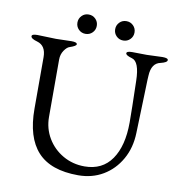

<svg xmlns="http://www.w3.org/2000/svg" viewBox="-88 -882 915 977"><g transform="rotate(10 369.0 -393.5)"><path d="M452 -787Q466 -801 487 -801Q508 -801 522.5 -786.5Q537 -772 537 -751Q537 -730 522.5 -715.5Q508 -701 487 -701Q466 -701 451.5 -715.5Q437 -730 437 -751Q437 -772 452 -787ZM257 -787Q271 -801 292 -801Q313 -801 327.5 -786.5Q342 -772 342 -751Q342 -730 327.5 -715.5Q313 -701 292 -701Q271 -701 256.5 -715.5Q242 -730 242 -751Q242 -772 257 -787ZM618 -650 699 -653Q728 -653 728 -642Q728 -630 695 -622Q648 -613 645 -547Q644 -542 642 -467.5Q640 -393 635 -250Q633 -173 599 -113Q565 -53 508.5 -19.5Q452 14 380 14Q238 14 170.5 -59.5Q103 -133 103 -281V-547Q103 -607 57 -620Q24 -629 24 -642Q24 -653 53 -653L149 -650L229 -652Q258 -652 258 -641Q258 -632 225 -621Q211 -617 197 -596.5Q183 -576 183 -549V-253Q183 -193 212.5 -143.5Q242 -94 292.5 -65Q343 -36 404 -36Q496 -36 544 -105.5Q592 -175 592 -296Q592 -327 591 -380.5Q590 -434 588 -511Q586 -609 547 -620Q514 -629 514 -640Q514 -651 543 -651Z"/></g></svg>

Font: Benne
Style: Regular
Weight: 400
Designer: John-Daniel Harrington
Version: Version 1.001